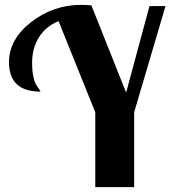

<svg xmlns="http://www.w3.org/2000/svg" viewBox="-20 -770 701 790"><path d="M17 -514Q17 -608 108 -679Q199 -750 314 -750Q330 -750 356 -748L499 -389L595 -745H661L532 -308V0H372V-308L221 -683Q169 -662 140.5 -617Q112 -572 112 -510Q112 -481 116.5 -458.5Q121 -436 126 -426.5Q131 -417 138.5 -406.5Q146 -396 147 -393Q17 -393 17 -514Z"/></svg>

Font: Lobster Two
Style: Bold
Weight: 700
Designer: Pablo Impallari
Foundry: Pablo Impallari. www.impallari.com
Version: Version 1.006